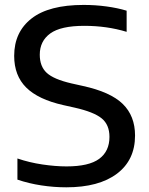

<svg xmlns="http://www.w3.org/2000/svg" viewBox="-20 -770 621 799"><path d="M256 9.5Q204 9.5 151.8 1.5Q99.5 -6.5 52.5 -22.5V-110.5Q102.5 -93.5 156.8 -85.5Q211 -77.5 257 -77.5Q350 -77.5 392.8 -109Q435.5 -140.5 435.5 -200.5Q435.5 -251 403 -277.5Q370.5 -304 291 -322L244 -332.5Q139 -356 89 -405.8Q39 -455.5 39 -537.5Q39 -636.5 111.2 -693Q183.5 -749.5 328 -749.5Q377 -749.5 423 -743.2Q469 -737 507 -725.5V-637.5Q425 -662.5 331 -662.5Q233 -662.5 189.2 -630.8Q145.5 -599 145.5 -542.5Q145.5 -493.5 174.5 -466.8Q203.5 -440 277 -423L324 -412.5Q439.5 -387.5 490.8 -337.5Q542 -287.5 542 -206Q542 -104 466.8 -47.2Q391.5 9.5 256 9.5Z"/></svg>

Font: Encode Sans Semi Expanded Medium
Style: Regular
Weight: 500
Width: 6
Designer: Multiple Designers
Foundry: Impallari Type
Version: Version 3.000; ttfautohint (v1.8.3) -l 8 -r 50 -G 200 -x 14 